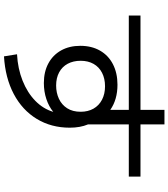

<svg xmlns="http://www.w3.org/2000/svg" viewBox="40 -864 857 978"><g transform="rotate(90 469.0 -374.5)"><path d="M549.3 -216.8Q522 -194.3 483.9 -181.6Q445.8 -168.9 402.3 -168.9Q345.2 -168.9 302.5 -191.9Q259.8 -214.8 236.3 -256.8Q212.9 -298.8 212.9 -354.5Q212.9 -412.1 237.3 -454.8Q261.7 -497.6 306.6 -520.8Q351.6 -543.9 411.1 -543.9Q486.8 -543.9 539.1 -507.3V-601.6H58.6V-661.1H539.1V-783.2H613.3V-661.1H878.9V-601.6H613.3V-393.6Q629.9 -354 629.9 -300.8Q629.9 -206.5 585.2 -132.8Q540.5 -59.1 458.3 -15.6Q376 27.8 266.6 34.2L255.9 -32.2Q329.1 -36.1 390.4 -60.5Q451.7 -85 492.9 -125.2Q534.2 -165.5 549.3 -216.8ZM548.8 -356.4Q548.8 -393.6 533 -421.6Q517.1 -449.7 487.5 -465.1Q458 -480.5 418.9 -480.5Q379.9 -480.5 350.3 -465.3Q320.8 -450.2 304.9 -422.1Q289.1 -394 289.1 -356.4Q289.1 -318.8 304.2 -290.5Q319.3 -262.2 347.9 -246.8Q376.5 -231.4 415 -231.4Q451.7 -231.4 482.2 -245.4Q512.7 -259.3 530.8 -287.4Q548.8 -315.4 548.8 -356.4Z"/></g></svg>

Font: Pretendard
Style: Regular
Weight: 400
Designer: Base glyphs from Inter by Rasmus Andersson; Hangeul glyphs from Noto Sans CJK(Source Han Sans) by Jang Soo-young and Kan
Foundry: Kil Hyung-jin
Version: Version 1.309